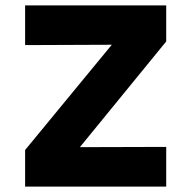

<svg xmlns="http://www.w3.org/2000/svg" viewBox="-20 -691 708 711"><path d="M73 0V-135.5L441.5 -583V-525.5L73 -524V-671H595.5V-537.5L261.5 -128.5V-146L595.5 -147V0Z"/></svg>

Font: Karla ExtraBold
Style: Regular
Weight: 800
Designer: Jonathan Pinhorn
Version: Version 2.001